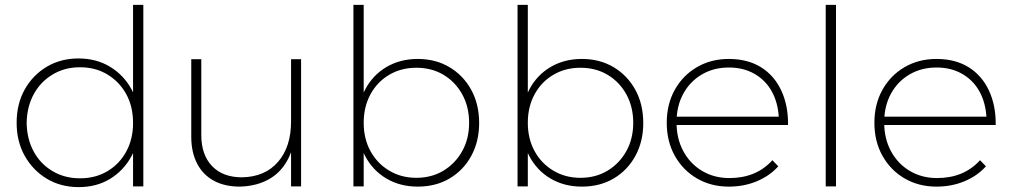

<svg xmlns="http://www.w3.org/2000/svg" viewBox="-20 -762 4136 785"><path d="M301 -523Q374 -523 430 -489Q486 -455 518 -396.5Q550 -338 549 -260Q550 -183 518 -124Q486 -65 430.5 -31Q375 3 302 3Q228 3 171 -31.5Q114 -66 81 -125Q48 -184 48 -260Q48 -337 81 -396Q114 -455 171 -489Q228 -523 301 -523ZM307 -487Q244 -487 194.5 -457Q145 -427 117.5 -376Q90 -325 89 -259Q90 -194 117.5 -143Q145 -92 194.5 -62.5Q244 -33 307 -33Q371 -33 420 -62.5Q469 -92 496.5 -143Q524 -194 524 -259Q524 -326 496.5 -376.5Q469 -427 420 -457Q371 -487 307 -487ZM524 -742H566V0H524Z M803 -210Q803 -129 847 -83Q891 -37 970 -37Q1064 -39 1117 -100.5Q1170 -162 1170 -265H1190Q1190 -181 1162.5 -121.5Q1135 -62 1083.5 -31.5Q1032 -1 961 1Q898 1 853.5 -23.5Q809 -48 785.5 -94Q762 -140 762 -203V-520H803ZM1170 -520H1211V0H1170Z M1688 -521Q1761 -521 1817.5 -487.5Q1874 -454 1906.5 -395Q1939 -336 1939 -259Q1939 -184 1907 -125Q1875 -66 1818.5 -32.5Q1762 1 1688 1Q1616 1 1560 -32Q1504 -65 1473 -124Q1442 -183 1442 -259Q1442 -337 1473 -396Q1504 -455 1560 -488Q1616 -521 1688 -521ZM1682 -485Q1620 -485 1571 -456Q1522 -427 1494.5 -376Q1467 -325 1467 -260Q1467 -195 1494.5 -144.5Q1522 -94 1571 -64.5Q1620 -35 1682 -35Q1745 -35 1793.5 -64.5Q1842 -94 1870 -144.5Q1898 -195 1898 -260Q1898 -325 1870 -376Q1842 -427 1793.5 -456Q1745 -485 1682 -485ZM1425 -742H1467V0H1425Z M2359 -521Q2432 -521 2488.5 -487.5Q2545 -454 2577.5 -395Q2610 -336 2610 -259Q2610 -184 2578 -125Q2546 -66 2489.5 -32.5Q2433 1 2359 1Q2287 1 2231 -32Q2175 -65 2144 -124Q2113 -183 2113 -259Q2113 -337 2144 -396Q2175 -455 2231 -488Q2287 -521 2359 -521ZM2353 -485Q2291 -485 2242 -456Q2193 -427 2165.5 -376Q2138 -325 2138 -260Q2138 -195 2165.5 -144.5Q2193 -94 2242 -64.5Q2291 -35 2353 -35Q2416 -35 2464.5 -64.5Q2513 -94 2541 -144.5Q2569 -195 2569 -260Q2569 -325 2541 -376Q2513 -427 2464.5 -456Q2416 -485 2353 -485ZM2096 -742H2138V0H2096Z M3164 -285Q3160 -345 3134.5 -390Q3109 -435 3064 -460.5Q3019 -486 2960 -486Q2898 -486 2849.5 -457.5Q2801 -429 2773.5 -378.5Q2746 -328 2746 -262Q2746 -195 2774 -143.5Q2802 -92 2851 -63Q2900 -34 2962 -34Q3072 -34 3138 -107L3162 -82Q3127 -43 3074.5 -21Q3022 1 2960 1Q2887 1 2829.5 -32.5Q2772 -66 2739 -125Q2706 -184 2706 -260Q2706 -336 2739 -395Q2772 -454 2829.5 -487.5Q2887 -521 2960 -521Q3037 -521 3091.5 -487Q3146 -453 3174.5 -391.5Q3203 -330 3202 -251H2736V-285Z M3356 -742H3398V0H3356Z M4013 -285Q4009 -345 3983.5 -390Q3958 -435 3913 -460.5Q3868 -486 3809 -486Q3747 -486 3698.5 -457.5Q3650 -429 3622.5 -378.5Q3595 -328 3595 -262Q3595 -195 3623 -143.5Q3651 -92 3700 -63Q3749 -34 3811 -34Q3921 -34 3987 -107L4011 -82Q3976 -43 3923.5 -21Q3871 1 3809 1Q3736 1 3678.5 -32.5Q3621 -66 3588 -125Q3555 -184 3555 -260Q3555 -336 3588 -395Q3621 -454 3678.5 -487.5Q3736 -521 3809 -521Q3886 -521 3940.5 -487Q3995 -453 4023.5 -391.5Q4052 -330 4051 -251H3585V-285Z"/></svg>

Font: Alexandria ExtraLight
Style: Regular
Weight: 250
Designer: Mohamed Gaber
Foundry: Kief Type Foundry
Version: Version 5.100